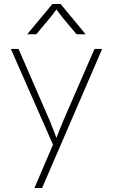

<svg xmlns="http://www.w3.org/2000/svg" viewBox="-20 -713 560 953"><path d="M487 -470H449L292 -109L260 -29L229 -109L72 -470H34L243 5L151 220H189ZM115 -543H160L232 -629L260 -666L288 -629L360 -543H405L281 -693H240Z"/></svg>

Font: Kreadon Extra Light
Style: Regular
Weight: 200
Designer: kohakuno
Foundry: StudioGnu
Version: Version 1.000;Glyphs 3.1.2 (3151)